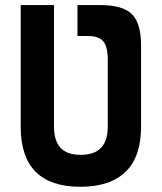

<svg xmlns="http://www.w3.org/2000/svg" viewBox="-20 -713 626 743"><path d="M279.8 -693.4H367.7Q455.1 -693.4 490.5 -658.2Q525.9 -623 525.9 -537.1V-222.7Q525.9 -106.4 466.1 -48.3Q406.2 9.8 291 9.8Q60.1 9.8 60.1 -222.7V-693.4H189V-222.7Q189 -168.5 214.1 -141.1Q239.3 -113.8 293 -113.8Q397 -113.8 397 -222.7V-482.4Q397 -532.7 379.4 -553.2Q361.8 -573.7 319.3 -573.7H279.8Z"/></svg>

Font: Cascadia Code PL
Style: Bold
Weight: 700
Monospace: yes
Designer: Aaron Bell
Foundry: Saja Typeworks
Version: Version 2404.023; ttfautohint (v1.8.4)